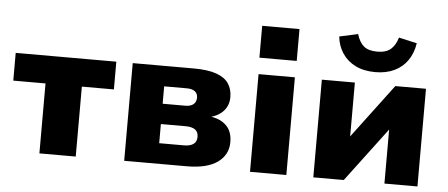

<svg xmlns="http://www.w3.org/2000/svg" viewBox="-50 -863 2284 979"><g transform="rotate(5 1092.0 -374.0)"><path d="M180 0V-358H15V-500H530V-358H366V0Z M614 0V-500H926Q999 -500 1042.5 -484.5Q1086 -469 1105.5 -440Q1125 -411 1125 -370Q1125 -329 1100 -300.5Q1075 -272 1029 -260V-264Q1071 -258 1096.5 -241Q1122 -224 1133.5 -199.5Q1145 -175 1145 -142Q1145 -77 1091.5 -38.5Q1038 0 934 0ZM784 -105H911Q942 -105 959 -117Q976 -129 976 -154Q976 -180 959 -191.5Q942 -203 911 -203H784ZM784 -307H901Q927 -307 941.5 -319Q956 -331 956 -353Q956 -374 941.5 -385Q927 -396 901 -396H784Z M1255 -584V-747H1446V-584ZM1258 0V-500H1444V0Z M1582 0V-500H1751V-211H1741L1958 -500H2115V0H1946V-290H1956L1738 0ZM1850 -562Q1791 -562 1748.5 -583Q1706 -604 1681 -641.5Q1656 -679 1651 -727L1746 -748Q1758 -707 1781.5 -687Q1805 -667 1851 -667Q1896 -667 1920 -688Q1944 -709 1955 -748L2048 -727Q2040 -676 2014.5 -639Q1989 -602 1947 -582Q1905 -562 1850 -562Z"/></g></svg>

Font: Nunito Sans 9pt Black
Style: Regular
Weight: 900
Version: Version 3.101;gftools[0.9.27]